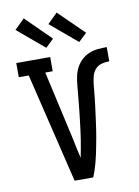

<svg xmlns="http://www.w3.org/2000/svg" viewBox="-104 -1052 808 1120"><g transform="rotate(-10 300.0 -492.0)"><path d="M245 0 88 -651H29V-735H230V-651H186L277 -245Q283 -215 289.5 -185Q296 -155 303 -125Q308 -151 313 -177.5Q318 -204 322 -230Q326 -256 329.5 -282.5Q333 -309 336 -335.5Q339 -362 342 -388.5Q345 -415 347.5 -441.5Q350 -468 352.5 -494.5Q355 -521 357.5 -547.5Q360 -574 365.5 -600Q371 -626 383.5 -649.5Q396 -673 416 -691.5Q436 -710 460.5 -720Q485 -730 511.5 -732.5Q538 -735 565 -735V-651Q542 -651 519.5 -645Q497 -639 482 -622Q467 -605 461 -582.5Q455 -560 452.5 -537Q450 -514 448 -491.5Q446 -469 443.5 -446.5Q441 -424 438 -401Q435 -378 432 -355.5Q429 -333 426 -310.5Q423 -288 419.5 -265.5Q416 -243 412 -220.5Q408 -198 403.5 -175.5Q399 -153 394.5 -131Q390 -109 384 -86.5Q378 -64 371 -42.5Q364 -21 355 0ZM412 -792 253 -926 312 -984 461 -838ZM217 -792 58 -926 117 -984 265 -838Z"/></g></svg>

Font: Iosevka Etoile Medium
Style: Regular
Weight: 500
Designer: Belleve Invis
Foundry: Belleve Invis
Version: Version 22.1.2; ttfautohint (v1.8.4)